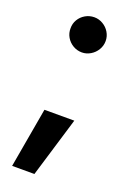

<svg xmlns="http://www.w3.org/2000/svg" viewBox="-142 -673 572 838"><g transform="rotate(20 144.0 -254.0)"><path d="M132.8 112.3H29.3L78.1 -166H216.8ZM63.5 -539.1Q63 -561 74 -579.6Q85 -598.1 104 -609.1Q123 -620.1 145.5 -620.1Q166.5 -620.1 185.3 -609.1Q204.1 -598.1 215.3 -579.6Q226.6 -561 226.6 -539.1Q226.6 -517.1 215.3 -498.3Q204.1 -479.5 185.3 -468.3Q166.5 -457 145.5 -457Q123 -457 104 -468.3Q85 -479.5 74 -498.3Q63 -517.1 63.5 -539.1Z"/></g></svg>

Font: Pretendard GOV
Style: Bold
Weight: 700
Designer: Base glyphs from Inter by Rasmus Andersson; Hangeul glyphs from Noto Sans CJK(Source Han Sans) by Jang Soo-young and Kan
Foundry: Kil Hyung-jin
Version: Version 1.309